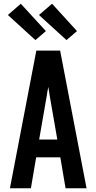

<svg xmlns="http://www.w3.org/2000/svg" viewBox="-20 -1005 515 1025"><path d="M33 0 174 -735H301L442 0H330L302 -165H173L145 0ZM189 -260H286L246 -490Q244 -503 242 -515.5Q240 -528 238 -541Q235 -528 233 -515.5Q231 -503 229 -490ZM335 -791 188 -925 258 -985 391 -839ZM169 -791 22 -925 91 -985 225 -839Z"/></svg>

Font: Iosevka QP
Style: Bold
Weight: 700
Designer: Belleve Invis
Foundry: Belleve Invis
Version: Version 20.0.0; ttfautohint (v1.8.4)